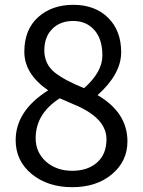

<svg xmlns="http://www.w3.org/2000/svg" viewBox="-20 -764 595 797"><path d="M180 -389Q81 -457 81 -549Q81 -641 138 -692.5Q195 -744 284.5 -744Q374 -744 428.5 -690.5Q483 -637 483 -547Q483 -457 385 -369Q509 -297 509 -177Q509 -95 445 -41Q381 13 279.5 13Q178 13 111 -42Q45 -97 45 -182Q45 -304 180 -389ZM329 -398Q405 -465 405 -533.5Q405 -602 371.5 -639.5Q338 -677 284 -677Q230 -677 197 -644Q164 -611 164 -555Q164 -499 206 -464Q249 -430 329 -398ZM171 -93Q215 -55 279.5 -55Q344 -55 383 -89.5Q422 -124 422 -186Q422 -269 304 -323L228 -356Q128 -292 128 -190Q128 -132 171 -93Z"/></svg>

Font: Raw Maruko Gothic CJK TC
Style: Regular
Weight: 400
Version: Version 1.001